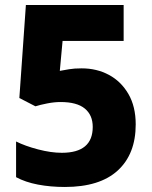

<svg xmlns="http://www.w3.org/2000/svg" viewBox="-20 -734 603 764"><path d="M238 10Q181 10 131 0.5Q81 -9 44 -29V-171Q80 -153 131.5 -139.5Q183 -126 226 -126Q349 -126 349 -229Q349 -276 317.5 -302Q286 -328 221 -328Q196 -328 168 -322.5Q140 -317 121 -311L57 -344L83 -714H472V-571H229L218 -452Q235 -455 255 -458.5Q275 -462 305 -462Q365 -462 413.5 -436Q462 -410 491 -360Q520 -310 520 -239Q520 -121 448.5 -55.5Q377 10 238 10Z"/></svg>

Font: Noto Sans Gurmukhi UI ExtraBold
Style: Regular
Weight: 800
Designer: Jelle Bosma - Monotype Design Team
Foundry: Monotype Imaging Inc.
Version: Version 2.004; ttfautohint (v1.8.4.7-5d5b)